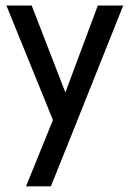

<svg xmlns="http://www.w3.org/2000/svg" viewBox="-20 -424 465 687"><path d="M330.1 -404.3 213.9 -93.3 93.3 -404.3H2.9L169.4 5.4L73.2 242.7H162.1L242.7 42L420.9 -404.3Z"/></svg>

Font: Now Medium
Style: Regular
Weight: 500
Designer: Alfredo Marco Pradil
Foundry: Alfredo Marco Pradil
Version: Version 1.200;hotconv 1.0.109;makeotfexe 2.5.65596